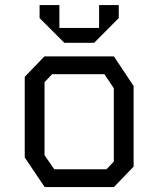

<svg xmlns="http://www.w3.org/2000/svg" viewBox="-20 -756 640 776"><path d="M159.5 -528 80 -445.5V-119.5L160.5 0H440.5L520 -82.5V-408.5L440.5 -528ZM160 -129V-424L190.5 -456H402L440 -399.5V-103L410.5 -72H199ZM140 -683V-735.5H220V-643H380.5V-735.5H460V-683L360.5 -583H240Z"/></svg>

Font: Kode
Style: Regular
Weight: 400
Monospace: yes
Designer: Isa Ozler
Foundry: Kadena LLC
Version: Version 1.000;gftools[0.9.28]